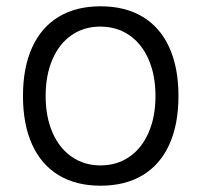

<svg xmlns="http://www.w3.org/2000/svg" viewBox="-20 -578 640 610"><path d="M53 -273Q53 -363 82 -427Q111 -491 166.2 -524.5Q221.5 -558 299.5 -558Q378 -558 433.5 -524.5Q489 -491 518 -427Q547 -363 547 -273Q547 -183 518 -119Q489 -55 433.5 -21.5Q378 12 299.5 12Q221.5 12 166.2 -21.5Q111 -55 82 -119Q53 -183 53 -273ZM474 -273Q474 -339 452.2 -389Q430.5 -439 390.8 -466.2Q351 -493.5 298.5 -493.5Q246.5 -493.5 207.2 -466.2Q168 -439 146.5 -389Q125 -339 125 -273Q125 -207 146.8 -157Q168.5 -107 208 -79.8Q247.5 -52.5 299.5 -52.5Q351.5 -52.5 391 -79.8Q430.5 -107 452.2 -157Q474 -207 474 -273Z"/></svg>

Font: JuliaMono
Style: Regular
Weight: 400
Monospace: yes
Designer: cormullion
Foundry: corm
Version: Version 0.055; ttfautohint (v1.8.4)